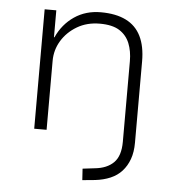

<svg xmlns="http://www.w3.org/2000/svg" viewBox="-51 -547 721 788"><g transform="rotate(5 310.0 -153.5)"><path d="M317 193 314 146 364 140Q414 135 441.5 107.5Q469 80 469 22V-310Q469 -352 456 -384Q443 -416 414 -434.5Q385 -453 333 -453Q280 -453 239.5 -429Q199 -405 176 -367Q153 -329 153 -284V0H102V-492H150V-381H152Q177 -436 224 -468Q271 -500 333 -500Q395 -500 436.5 -479.5Q478 -459 498.5 -417.5Q519 -376 519 -314V21Q519 60 508.5 89Q498 118 479 139Q460 160 432 172Q404 184 369 188Z"/></g></svg>

Font: Nunito Sans 7pt ExtraLight
Style: Regular
Weight: 250
Designer: Vernon Adams
Foundry: Vernon Adams
Version: Version 3.101;gftools[0.9.27]